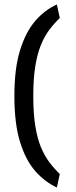

<svg xmlns="http://www.w3.org/2000/svg" viewBox="-20 -739 340 854"><path d="M233 95Q179 70 136.5 21.5Q94 -27 69 -108Q44 -189 44 -312Q44 -434 69 -515Q94 -596 136.5 -645.5Q179 -695 233 -719L246 -659Q221 -635 199.5 -606.5Q178 -578 162 -539Q146 -500 137 -444.5Q128 -389 128 -312Q128 -234 137 -178.5Q146 -123 162 -84.5Q178 -46 199.5 -17.5Q221 11 246 35Z"/></svg>

Font: Changa Light
Style: Regular
Weight: 300
Designer: Eduardo Rodriguez Tunni
Foundry: Eduardo Rodriguez Tunni
Version: Version 3.002; ttfautohint (v1.8.2)